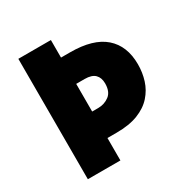

<svg xmlns="http://www.w3.org/2000/svg" viewBox="-164 -850 955 986"><g transform="rotate(-30 313.5 -357.0)"><path d="M595 -383Q595 -334 581 -289.5Q567 -245 535.5 -209.5Q504 -174 452 -153.5Q400 -133 324 -133H270V0H77V-714H270V-610H324Q460 -610 527.5 -551Q595 -492 595 -383ZM305 -290Q343 -290 371.5 -311.5Q400 -333 400 -382Q400 -416 381 -435Q362 -454 320 -454H270V-290Z"/></g></svg>

Font: Noto Sans Thaana Black
Style: Regular
Weight: 900
Designer: David Williams
Foundry: Google Inc.
Version: Version 3.001; ttfautohint (v1.8.4.7-5d5b)